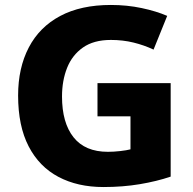

<svg xmlns="http://www.w3.org/2000/svg" viewBox="-20 -744 777 774"><path d="M373 -409H668V-32Q612 -13 543.5 -1.5Q475 10 397 10Q293 10 215.5 -31Q138 -72 95.5 -154Q53 -236 53 -359Q53 -470 96 -552.5Q139 -635 222.5 -679.5Q306 -724 427 -724Q492 -724 551 -711.5Q610 -699 654 -680L599 -544Q561 -562 518 -572.5Q475 -583 427 -583Q358 -583 314.5 -552.5Q271 -522 250.5 -470.5Q230 -419 230 -355Q230 -249 276.5 -190.5Q323 -132 415 -132Q438 -132 464.5 -135Q491 -138 506 -142V-275H373Z"/></svg>

Font: Noto Sans Khmer UI ExtraBold
Style: Regular
Weight: 800
Designer: Danh Hong and the Monotype Design Team
Foundry: Monotype Imaging Inc.
Version: Version 2.002; ttfautohint (v1.8.4.7-5d5b)